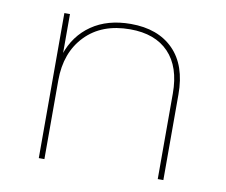

<svg xmlns="http://www.w3.org/2000/svg" viewBox="-63 -597 794 674"><g transform="rotate(10 334.0 -260.0)"><path d="M352 -520Q449 -520 504 -464.5Q559 -409 559 -305V0H539V-305Q539 -400 490.5 -450.5Q442 -501 353 -501Q252 -501 193.5 -440.5Q135 -380 135 -281V0H115V-517H135V-370L133 -373Q156 -442 212.5 -481Q269 -520 352 -520Z"/></g></svg>

Font: Montserrat
Style: Regular
Weight: 400
Designer: Julieta Ulanovsky
Foundry: Julieta Ulanovsky
Version: Version 8.000